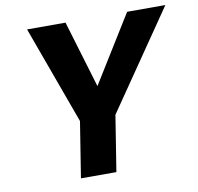

<svg xmlns="http://www.w3.org/2000/svg" viewBox="-79 -793 901 875"><g transform="rotate(-10 371.0 -355.5)"><path d="M102 -711 267 -258 226 0H390L431 -258L742 -711H565L373 -401L280 -711Z"/></g></svg>

Font: Aerodynamic
Style: BdObl
Weight: 500
Designer: Google
Version: Version 2.000980; 2014